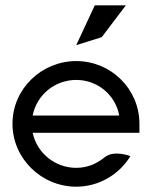

<svg xmlns="http://www.w3.org/2000/svg" viewBox="-20 -692 575 723"><path d="M267 -522 363 -552 454 -672H337ZM103 -192H505V-226C505 -357 398 -462 267 -462C136 -462 27 -357 27 -226C27 -95 136 11 267 11C353 11 429 -35 471 -104C471 -104 409 -129 373 -99C344 -75 308 -60 267 -60C187 -60 119 -116 103 -192ZM429 -257H103C118 -334 186 -391 267 -391C348 -391 415 -334 429 -257Z"/></svg>

Font: Charger
Style: Regular
Weight: 400
Designer: Jasper
Foundry: Cannot Into Space Fonts
Version: Version 0.98